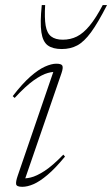

<svg xmlns="http://www.w3.org/2000/svg" viewBox="-20 -710 432 740"><path d="M48 -32 190.5 -447.5 203.5 -432Q187.5 -435 164.5 -428.8Q141.5 -422.5 110.2 -400.5Q79 -378.5 36.5 -332.5L29 -339.5Q66 -387.5 97 -414.8Q128 -442 153.2 -453.2Q178.5 -464.5 197 -464.5Q217 -464.5 220.5 -456.5Q224 -448.5 217 -428L72.5 -8.5L59.5 -23.5Q75 -20.5 97.8 -25.8Q120.5 -31 151.8 -51.2Q183 -71.5 224 -114L230.5 -106.5Q193 -61 163 -35.8Q133 -10.5 109.2 -0.2Q85.5 10 66 10Q44 10 42.2 0Q40.5 -10 48 -32ZM222 -557Q251.5 -557 276.2 -569.2Q301 -581.5 325.2 -610.8Q349.5 -640 376 -690.5H392.5Q357.5 -622 330.8 -585.5Q304 -549 277.8 -535Q251.5 -521 218 -521Q183.5 -521 164.2 -535Q145 -549 139.5 -585.5Q134 -622 141 -690.5H154Q151 -640.5 156 -611.2Q161 -582 177.2 -569.5Q193.5 -557 222 -557Z"/></svg>

Font: Newsreader 36pt ExtraLight
Style: Italic
Weight: 250
Italic angle: -17°
Designer: Hugues Gentile
Foundry: Production Type
Version: Version 1.003